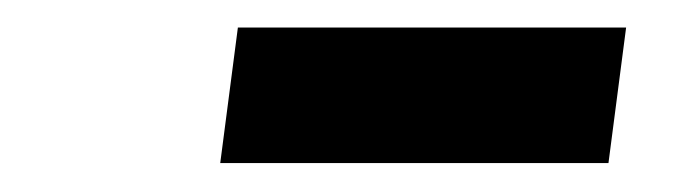

<svg xmlns="http://www.w3.org/2000/svg" viewBox="-20 -770 483 136"><path d="M148.5 -750.5H423.5L411 -654.5H136Z"/></svg>

Font: Merriweather 20pt ExtraBold
Style: Italic
Weight: 800
Italic angle: -7.8°
Version: Version 2.101